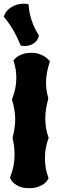

<svg xmlns="http://www.w3.org/2000/svg" viewBox="-24 -978 311 1000"><path d="M236.8 -658.2 233.9 -651.9Q225.1 -625 220.5 -599.4Q215.8 -573.7 215.8 -547.9Q215.8 -527.3 218.5 -508.1Q221.2 -488.8 227.1 -469.2V-461.9Q211.9 -408.7 211.9 -359.9Q211.9 -335 215.8 -311.3Q219.7 -287.6 228 -264.2L230 -259.8L228 -255.9Q218.8 -231 214.4 -205.8Q210 -180.7 210 -154.8Q210 -129.4 213.9 -104.7Q217.8 -80.1 227.1 -55.2L229 -49.8L227.1 -45.9Q226.6 -44.9 221.7 -37.4Q216.8 -29.8 205.6 -21Q194.3 -12.2 175 -5.1Q155.8 2 127 2Q98.1 2 79.3 -5.6Q60.5 -13.2 49.6 -22.7Q38.6 -32.2 34.2 -40Q29.8 -47.9 29.8 -48.8L27.8 -54.2L29.8 -58.1Q41 -85.4 46.4 -113.5Q51.8 -141.6 51.8 -171.9Q51.8 -192.4 49.6 -213.1Q47.4 -233.9 42 -255.9V-262.2Q47.9 -286.1 51.5 -309.3Q55.2 -332.5 55.2 -356Q55.2 -382.3 50.8 -407.2Q46.4 -432.1 39.1 -457L38.1 -460.9L40 -464.8Q61 -518.6 61 -571.8Q61 -593.3 57.9 -614.3Q54.7 -635.3 47.9 -657.2L45.9 -663.1L49.8 -668Q50.3 -668.5 55.7 -674.1Q61 -679.7 72 -686.3Q83 -692.9 99.6 -698Q116.2 -703.1 139.2 -703.1Q162.6 -703.1 179.7 -697Q196.8 -690.9 208.3 -683.6Q219.7 -676.3 225.6 -669.9Q231.4 -663.6 231.9 -663.1ZM178.7 -792.5 177.7 -788.1Q174.3 -774.9 166.5 -765.6Q158.7 -756.3 148.7 -750.2Q138.7 -744.1 127 -741.2Q115.2 -738.3 104.5 -738.3Q100.6 -738.3 96.4 -738.5Q92.3 -738.8 88.4 -740.2L83.5 -741.2L81.5 -746.1Q66.4 -784.2 46.1 -819.1Q25.9 -854 -0.5 -886.2L-4.4 -890.1L-2.4 -896.5Q2 -909.7 12 -921.1Q22 -932.6 35.2 -940.9Q48.3 -949.2 64.2 -953.9Q80.1 -958.5 96.7 -958.5Q102.1 -958.5 106.7 -958.5Q111.3 -958.5 116.7 -957.5L124.5 -955.6L125.5 -947.3Q128.4 -909.2 141.1 -871.1Q153.8 -833 176.8 -796.4Z"/></svg>

Font: Hanalei Fill
Style: Regular
Weight: 400
Version: Version 1.000